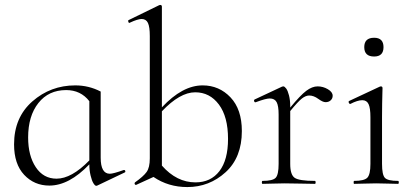

<svg xmlns="http://www.w3.org/2000/svg" viewBox="-20 -745 1673 778"><path d="M481 -56Q484 -57 486 -55Q488 -53 488 -50Q488 -47 485 -46L374 7Q372 8 370 8Q365 8 358.5 -2.5Q352 -13 347 -34Q342 -55 342 -79Q260 7 180 7Q119 7 78 -36.5Q37 -80 37 -160Q37 -269 111 -334Q185 -399 285 -399Q340 -399 388 -374V-106Q388 -41 425 -41Q439 -41 481 -56ZM209 -21Q270 -21 342 -95V-335Q307 -380 248 -380Q177 -380 135.5 -327.5Q94 -275 94 -188Q94 -114 125 -67.5Q156 -21 209 -21Z M801 -399Q868 -399 914 -350.5Q960 -302 960 -214Q960 -107 894 -47Q828 13 739 13Q662 13 602 -28L532 4Q528 5 526 1Q524 -3 527 -6Q561 -30 574 -48Q587 -66 587 -103V-599Q587 -636 579.5 -652Q572 -668 554 -668Q538 -668 506 -653Q502 -650 500 -657Q498 -663 502 -664L625 -724Q627 -725 629 -725Q636 -725 636 -718V-310Q719 -399 801 -399ZM772 -6Q834 -6 869 -51.5Q904 -97 904 -182Q904 -272 867 -321.5Q830 -371 771 -371Q709 -371 636 -294V-74Q696 -6 772 -6Z M1328 -357Q1328 -346 1320 -338.5Q1312 -331 1299 -331Q1288 -331 1269.5 -344.5Q1251 -358 1233 -358Q1219 -358 1203.5 -346Q1188 -334 1156 -295V-81Q1156 -37 1174 -24.5Q1192 -12 1256 -12Q1259 -12 1259 -6Q1259 0 1256 0Q1242 0 1200 -1Q1158 -2 1133 -2Q1115 -2 1084.5 -1Q1054 0 1044 0Q1041 0 1041 -6Q1041 -12 1044 -12Q1085 -12 1097 -24.5Q1109 -37 1109 -81V-281Q1109 -316 1101 -331Q1093 -346 1073 -346Q1057 -346 1017 -331Q1012 -329 1010 -334.5Q1008 -340 1012 -342L1123 -394Q1125 -395 1128 -395Q1133 -395 1139.5 -386.5Q1146 -378 1151 -358.5Q1156 -339 1156 -315V-309Q1197 -359 1221 -377Q1245 -395 1267 -395Q1289 -395 1308.5 -383.5Q1328 -372 1328 -357Z M1496 -516Q1456 -516 1456 -554Q1456 -592 1496 -592Q1534 -592 1534 -554Q1534 -516 1496 -516ZM1415 0Q1413 0 1413 -6Q1413 -12 1415 -12Q1456 -12 1468.5 -25Q1481 -38 1481 -81V-270Q1481 -307 1473.5 -323Q1466 -339 1448 -339Q1429 -339 1400 -324Q1396 -323 1393.5 -328.5Q1391 -334 1395 -336L1519 -394L1523 -395Q1530 -395 1530 -388Q1530 -385 1529.5 -368.5Q1529 -352 1528.5 -325Q1528 -298 1528 -271V-81Q1528 -37 1539.5 -24.5Q1551 -12 1593 -12Q1596 -12 1596 -6Q1596 0 1593 0Q1583 0 1552.5 -1Q1522 -2 1504 -2Q1486 -2 1456 -1Q1426 0 1415 0Z"/></svg>

Font: t
Style: Regular
Weight: 300
Designer: Christian Thalmann (Catharsis Fonts)
Version: Version 1.000;PS 002.000;hotconv 1.0.88;makeotf.lib2.5.64775